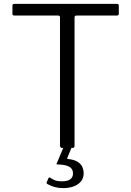

<svg xmlns="http://www.w3.org/2000/svg" viewBox="-20 -762 676 989"><path d="M44 -732Q44 -737 46 -739.5Q48 -742 54 -742H582Q588 -742 590 -739.5Q592 -737 592 -732V-691Q592 -682 582 -682H375Q364 -682 364 -673V-12Q364 0 354 0H300Q289 0 289 -12V-673Q289 -682 279 -682H54Q44 -682 44 -691ZM411 130Q411 156 396.5 173Q382 190 358.5 198.5Q335 207 305 207Q282 207 262 201.5Q242 196 224 186Q219 183 220 178L230 155Q233 150 238 153Q249 161 262.5 166.5Q276 172 298 172Q328 172 342 161.5Q356 151 356 131Q356 108 337 97Q318 86 277 85Q272 85 271 83.5Q270 82 272 80L308 -5H350L326 53Q325 57 330 57Q361 60 379 71Q397 82 404 98Q411 114 411 130Z"/></svg>

Font: Libre Franklin Thin Light
Style: Regular
Weight: 300
Version: Version 3.000